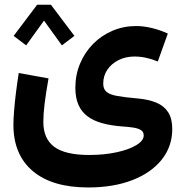

<svg xmlns="http://www.w3.org/2000/svg" viewBox="-20 -598 809 837"><path d="M142 -577.5 39.5 -441.5 94 -400.2 171.9 -508.1 249.8 -400.2 304.4 -441.5 201.9 -577.5ZM711.6 -451.8Q676 -467.9 640.6 -476.2Q605.1 -484.5 573.4 -484.5Q518.3 -484.5 470.1 -463.8Q421.9 -443.2 385.8 -406.6Q349.7 -369.9 329.1 -320.9Q308.5 -271.9 308.5 -215.2Q308.5 -171.3 322.1 -140.7Q335.6 -110.1 361.9 -90.7Q388.1 -71.2 426.5 -60.7Q464.8 -50.3 514.4 -46.6Q540.4 -45 561.2 -41.8Q582 -38.6 594.2 -31Q606.5 -23.4 606.5 -7.7Q606.5 15.3 573.9 34.9Q541.4 54.5 487.5 66Q433.6 77.6 368.8 77.6Q264.5 77.6 216.7 42.2Q168.9 6.8 168.9 -66.3Q168.9 -99.9 174.2 -144Q179.5 -188 191.5 -256.3L61.7 -279.7Q55 -237.7 49.7 -195.1Q44.4 -152.6 41.5 -115.8Q38.5 -79.1 38.5 -54Q38.5 76.6 123 147.9Q207.5 219.2 364.8 219.2Q473.8 219.2 556.2 187.5Q638.5 155.8 684.7 98.3Q730.9 40.7 730.9 -35.8Q730.9 -81.3 712.9 -109Q694.9 -136.7 661.1 -150.7Q627.3 -164.7 579.8 -168.8Q524.5 -173.6 491.7 -179.5Q458.8 -185.3 444.4 -197.5Q430 -209.7 430 -233.4Q430 -267.7 448.1 -294.2Q466.2 -320.8 497.2 -336.2Q528.2 -351.6 566.3 -351.6Q615.8 -351.6 667.9 -329.9Z"/></svg>

Font: Estedad-FD VF
Style: Regular
Weight: 100
Designer: Amin Abedi
Version: Version 7.3